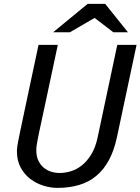

<svg xmlns="http://www.w3.org/2000/svg" viewBox="-20 -937 708 968"><path d="M668.5 -710.9 569.3 -244.1Q555.2 -178.2 529.3 -130.1Q503.4 -82 466.1 -50.8Q428.7 -19.5 379.4 -4.6Q330.1 10.3 269.5 10.3Q234.9 10.3 198.7 -1Q162.6 -12.2 132.8 -34.9Q103 -57.6 84.2 -92.3Q65.4 -127 65.4 -173.8Q65.4 -179.7 65.7 -185.1Q65.9 -190.4 67.4 -199.7Q68.8 -209 71.5 -224.1Q74.2 -239.3 79.6 -264.4Q85 -289.6 92.8 -327.1Q100.6 -364.7 112.1 -418.5Q123.5 -472.2 138.9 -544.2Q154.3 -616.2 174.3 -710.9H271.5Q251.5 -616.7 236.1 -544.9Q220.7 -473.1 209.5 -420.2Q198.2 -367.2 190.2 -330.3Q182.1 -293.5 177 -268.8Q171.9 -244.1 169.2 -229.2Q166.5 -214.4 165 -205.3Q163.6 -196.3 163.3 -190.9Q163.1 -185.5 163.1 -179.2Q163.1 -148.9 173.3 -127.4Q183.6 -106 200 -92Q216.3 -78.1 237.5 -71.5Q258.8 -64.9 280.8 -64.9Q308.1 -64.9 337.4 -73.7Q366.7 -82.5 393.1 -103.5Q419.4 -124.5 440.4 -158.9Q461.4 -193.4 472.2 -244.1L571.3 -710.9ZM625 -774.4H551.3L457 -846.7L332.5 -774.4H248L421.9 -917.5H510.3Z"/></svg>

Font: Ufes Sans
Style: Italic
Weight: 400
Designer: Ricardo Esteves & Filipe Motta
Foundry: ProDesignUfes - Ricardo Esteves, Filipe Motta
Version: Version 2.0